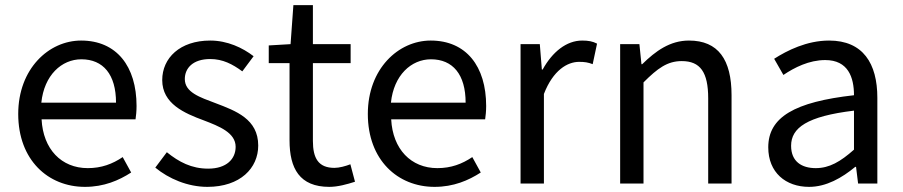

<svg xmlns="http://www.w3.org/2000/svg" viewBox="-20 -715 3519 748"><path d="M311 13C385 13 443 -12 491 -43L458 -103C418 -76 375 -60 322 -60C219 -60 148 -134 142 -250H508C510 -263 512 -282 512 -302C512 -457 434 -557 296 -557C170 -557 51 -447 51 -271C51 -92 167 13 311 13ZM141 -315C152 -422 220 -484 297 -484C382 -484 432 -425 432 -315Z M788 13C916 13 986 -60 986 -148C986 -251 899 -283 820 -313C759 -336 700 -355 700 -407C700 -449 731 -485 799 -485C848 -485 886 -465 924 -437L968 -496C925 -529 866 -557 799 -557C681 -557 612 -489 612 -403C612 -311 698 -274 774 -246C834 -223 898 -198 898 -143C898 -96 863 -58 791 -58C726 -58 677 -84 630 -122L585 -62C637 -19 711 13 788 13Z M1263 13C1296 13 1332 3 1363 -7L1345 -75C1327 -68 1302 -61 1283 -61C1220 -61 1199 -99 1199 -166V-469H1346V-543H1199V-695H1123L1112 -543L1027 -538V-469H1108V-168C1108 -59 1147 13 1263 13Z M1673 13C1747 13 1805 -12 1853 -43L1820 -103C1780 -76 1737 -60 1684 -60C1581 -60 1510 -134 1504 -250H1870C1872 -263 1874 -282 1874 -302C1874 -457 1796 -557 1658 -557C1532 -557 1413 -447 1413 -271C1413 -92 1529 13 1673 13ZM1503 -315C1514 -422 1582 -484 1659 -484C1744 -484 1794 -425 1794 -315Z M2008 0H2099V-349C2135 -442 2191 -474 2236 -474C2258 -474 2271 -472 2289 -465L2306 -545C2289 -554 2272 -557 2248 -557C2187 -557 2132 -513 2094 -444H2091L2083 -543H2008Z M2396 0H2487V-394C2542 -449 2580 -477 2636 -477C2708 -477 2739 -434 2739 -332V0H2830V-344C2830 -483 2778 -557 2664 -557C2590 -557 2534 -516 2482 -465H2479L2471 -543H2396Z M3132 13C3199 13 3260 -22 3312 -65H3315L3323 0H3398V-334C3398 -468 3342 -557 3210 -557C3123 -557 3046 -518 2996 -486L3032 -423C3075 -452 3132 -481 3195 -481C3284 -481 3307 -414 3307 -344C3076 -318 2973 -259 2973 -141C2973 -43 3041 13 3132 13ZM3158 -60C3104 -60 3062 -85 3062 -147C3062 -217 3124 -262 3307 -284V-132C3254 -85 3211 -60 3158 -60Z"/></svg>

Font: Noto Sans JP Regular
Style: Regular
Weight: 400
Designer: Ryoko NISHIZUKA (kana & ideographs); Paul D. Hunt (Latin, Greek & Cyrillic); Wenlong ZHANG (bopomofo); Sandoll Communica
Foundry: Adobe Systems Incorporated
Version: Version 1.004;PS 1.004;hotconv 1.0.82;makeotf.lib2.5.63406